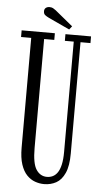

<svg xmlns="http://www.w3.org/2000/svg" viewBox="-57 -856 479 904"><g transform="rotate(5 182.5 -404.0)"><path d="M186.5 12Q165 12 143.8 4.5Q122.5 -3 105 -21Q87.5 -39 77 -70.5Q66.5 -102 66.5 -150V-668.5H18.5V-700H175.5V-668.5H127.5V-153.5Q127.5 -80 146.5 -51.5Q165.5 -23 197 -23Q211.5 -23 224.2 -29Q237 -35 246.8 -49Q256.5 -63 262 -87Q267.5 -111 267.5 -147.5V-668.5H225.5V-700H346.5V-668.5H299.5V-142Q299.5 -83.5 284.2 -49.8Q269 -16 243.5 -2Q218 12 186.5 12ZM241 -723.5 142 -769.5Q129.5 -775.5 122.5 -781.2Q115.5 -787 115.5 -799Q115.5 -809.5 122.5 -815Q129.5 -820.5 140 -820.5Q150 -820.5 156.5 -817Q163 -813.5 170 -808L253.5 -739.5Z"/></g></svg>

Font: Imbue Light
Style: Regular
Weight: 300
Designer: Tyler Finck
Foundry: Etcetera Type Company
Version: Version 1.102